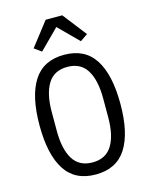

<svg xmlns="http://www.w3.org/2000/svg" viewBox="-137 -1021 874 1119"><g transform="rotate(-15 300.0 -461.5)"><path d="M56 -349Q56 -525 115.5 -617.5Q175 -710 300 -710Q425 -710 484.5 -617.5Q544 -525 544 -349Q544 -173 484.5 -80.5Q425 12 300 12Q175 12 115.5 -80.5Q56 -173 56 -349ZM455 -292V-406Q455 -516 417.5 -576.5Q380 -637 300 -637Q220 -637 182.5 -576.5Q145 -516 145 -406V-292Q145 -182 182.5 -121.5Q220 -61 300 -61Q380 -61 417.5 -121.5Q455 -182 455 -292ZM350 -935 461 -792 416 -761 299 -878 182 -761 139 -792 250 -935Z"/></g></svg>

Font: iA Writer Duo V
Style: Regular
Weight: 400
Designer: Mike Abbink, Paul van der Laan, Pieter van Rosmalen, Oliver Reichenstein
Foundry: Information Architects Inc.
Version: Version 2.000